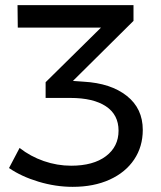

<svg xmlns="http://www.w3.org/2000/svg" viewBox="-20 -720 625 745"><path d="M534 -216Q534 -151 500.5 -101Q467 -51 405.5 -23Q344 5 262 5Q196 5 129.5 -15Q63 -35 15 -68L56 -146Q98 -113 150 -95Q202 -77 256 -77Q342 -77 391 -114Q440 -151 440 -213Q440 -275 391 -307.5Q342 -340 253 -340H157V-401L372 -613H49L48 -700H498V-639L263 -406L305 -403Q410 -397 472 -348Q534 -299 534 -216Z"/></svg>

Font: Argentum Novus
Style: Regular
Weight: 400
Designer: Julieta Ulanovsky
Foundry: Julieta Ulanovsky
Version: Version 7.20;July 27, 2021;FontCreator 13.0.0.2683 64-bit